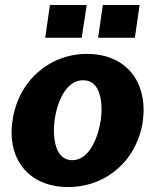

<svg xmlns="http://www.w3.org/2000/svg" viewBox="-20 -743 624 773"><path d="M329 -723H181L162 -591H309ZM542 -723H394L375 -591H523ZM254 10C411 10 533 -101 555 -255C576 -412 489 -526 330 -526C179 -526 52 -417 30 -255C8 -100 98 10 254 10ZM271 -98C200 -98 191 -193 200 -261C210 -330 244 -420 315 -420C385 -420 395 -330 386 -261C376 -193 341 -98 271 -98Z"/></svg>

Font: United Sans ExtraBold
Style: Italic
Weight: 800
Italic angle: -8°
Designer: Pablo Impallari, Rodrigo Fuenzalida (Modified by Dan O. Williams)
Version: Version 1.000;PS 001.000;hotconv 1.0.88;makeotf.lib2.5.64775